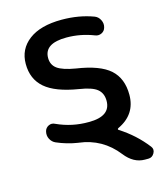

<svg xmlns="http://www.w3.org/2000/svg" viewBox="-104 -606 700 834"><g transform="rotate(-15 245.5 -189.5)"><path d="M247.1 -219.7Q144.5 -236.3 98.1 -276.4Q51.8 -316.4 51.8 -384.8Q51.8 -451.2 104 -490.7Q156.2 -530.3 252 -530.3Q329.1 -530.3 394.5 -505.9Q410.2 -500 418.5 -483.4Q426.8 -466.8 421.9 -450.2Q418 -434.6 403.8 -427.7Q389.6 -420.9 375 -426.8Q315.4 -450.2 252 -450.2Q152.3 -450.2 152.3 -384.8Q152.3 -353.5 175.8 -336.4Q199.2 -319.3 256.8 -309.6Q362.3 -293.9 407.2 -253.4Q452.1 -212.9 452.1 -139.6Q452.1 -50.8 368.2 -11.7Q362.3 -7.8 367.2 -3.9Q436.5 40 485.4 103.5Q496.1 117.2 486.8 133.8Q477.5 150.4 460 150.4H444.3Q393.6 150.4 355.5 101.6Q290 17.6 184.6 4.9H183.6Q133.8 -2.9 88.9 -22.5Q73.2 -29.3 64.9 -45.4Q56.6 -61.5 61.5 -80.1Q65.4 -94.7 79.6 -101.6Q93.8 -108.4 108.4 -100.6Q176.8 -69.3 252 -70.3Q349.6 -70.3 349.6 -139.6Q349.6 -173.8 327.1 -192.4Q304.7 -210.9 247.1 -219.7Z"/></g></svg>

Font: Rounded Mgen+ 2p medium
Style: Regular
Weight: 500
Designer: [Source Han Sans]
Ryoko NISHIZUKA  (kana & ideographs); Paul D. Hunt (Latin, Greek & Cyrillic); Wenlong ZHANG  (bopomofo
Version: Version 1.059.20150602